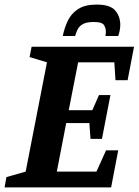

<svg xmlns="http://www.w3.org/2000/svg" viewBox="-36 -818 605 838"><path d="M-16 0 -8 -45 76 -69 169 -546 93 -569 102 -614H549L521 -468H468L463 -546H305L264 -337H367L396 -403H446L409 -212H359L354 -281H253L212 -69H385L427 -162H480L449 0ZM238 -661Q245 -696 260 -727.5Q275 -759 305 -778.5Q335 -798 386 -798Q445 -798 467 -772Q489 -746 489 -709Q489 -698 486.5 -685Q484 -672 480 -661H424Q425 -665 425.5 -670Q426 -675 426 -679Q426 -696 417.5 -709Q409 -722 374 -722Q342 -722 326 -713Q310 -704 303 -690Q296 -676 292 -661Z"/></svg>

Font: Manuale
Style: Italic
Weight: 400
Italic angle: -11°
Designer: Eduardo Tunni / Pablo Cosgaya
Foundry: Eduardo Tunni / Pablo Cosgaya
Version: Version 1.002